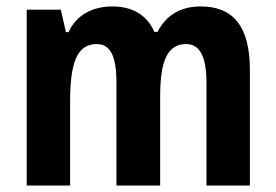

<svg xmlns="http://www.w3.org/2000/svg" viewBox="-20 -577 858 597"><path d="M604 -557C543 -557 497 -531 470 -478H460C439 -526 397 -557 329 -557C268 -557 217 -530 193 -477H185L169 -547H63V0H198V-260C198 -377 217 -440 281 -440C323 -440 342 -402 342 -322V0H478V-276C478 -385 499 -440 559 -440C601 -440 622 -401 622 -321V0H757V-359C757 -494 706 -557 604 -557Z"/></svg>

Font: Noto Sans Armenian Condensed
Style: Bold
Weight: 700
Width: 3
Designer: Monotype Design Team
Foundry: Monotype Imaging Inc.
Version: Version 2.008